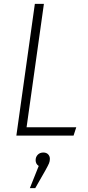

<svg xmlns="http://www.w3.org/2000/svg" viewBox="-20 -704 457 997"><path d="M208 -684 118 -43H376L362 0H65L161 -684ZM239 121Q239 133 234.5 144Q230 155 215 182L163 273H135L181 158Q165 147 165 128Q165 111 176 99.5Q187 88 205 88Q221 88 230 97.5Q239 107 239 121Z"/></svg>

Font: Fira Sans Condensed ExtraLight
Style: Italic
Weight: 275
Width: 3
Italic angle: -8°
Designer: Carrois Corporate & Edenspiekermann AG
Foundry: Carrois Corporate GbR & Edenspiekermann AG
Version: Version 4.203